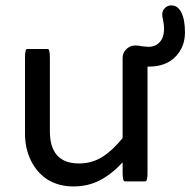

<svg xmlns="http://www.w3.org/2000/svg" viewBox="-20 -670 695 701"><path d="M655.3 -551.8Q655.3 -498 620.1 -462.4Q585 -426.8 523.4 -426.8H518.6V-40Q518.6 -7.8 510.7 -7.8H435.5Q427.7 -7.8 427.7 -40V-77.1Q387.7 -34.2 344.7 -11.7Q301.8 10.7 247.1 10.7Q194.3 10.7 153.3 -14.6Q114.3 -40 92.8 -84Q71.3 -127.9 71.3 -181.6V-459Q71.3 -491.2 79.1 -491.2Q79.1 -491.2 154.3 -491.2Q162.1 -491.2 162.1 -459V-191.4Q162.1 -73.2 268.6 -73.2Q315.4 -73.2 353 -96.7Q390.6 -120.1 427.7 -166V-459Q427.7 -477.5 441.4 -490.7Q455.1 -503.9 473.6 -503.9Q487.3 -503.9 499 -501Q516.6 -499 521.5 -499Q547.9 -499 563.5 -516.6Q579.1 -534.2 579.1 -566.4Q579.1 -578.1 575.2 -597.7Q572.3 -608.4 572.3 -617.2Q572.3 -630.9 582 -640.6Q591.8 -650.4 605.5 -650.4Q628.9 -650.4 642.1 -624.5Q655.3 -598.6 655.3 -551.8Z"/></svg>

Font: YuPearl-Regular
Style: Regular
Weight: 400
Designer: Max Yao
Foundry: Max-Everyday
Version: Version 1.011; ttfautohint (v1.8.3)